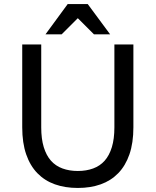

<svg xmlns="http://www.w3.org/2000/svg" viewBox="-20 -920 770 950"><path d="M365 10Q302 10 251.5 -8Q201 -26 165 -63Q129 -100 109.5 -156.5Q90 -213 90 -290V-700H184V-290Q184 -233 196.5 -192Q209 -151 232 -125Q255 -99 289 -86.5Q323 -74 365 -74Q407 -74 441 -86.5Q475 -99 498 -125Q521 -151 533.5 -192Q546 -233 546 -290V-700H640V-290Q640 -213 620.5 -156.5Q601 -100 565 -63Q529 -26 478.5 -8Q428 10 365 10ZM205 -750 315 -900H414L525 -750H445L365 -830L285 -750Z"/></svg>

Font: Golos Text VF
Style: Regular
Weight: 400
Designer: A.Korolkova, Vitaly Kuzmin
Foundry: ParaType Ltd
Version: Version 2.003